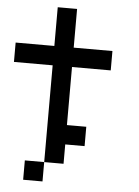

<svg xmlns="http://www.w3.org/2000/svg" viewBox="-64 -827 795 1098"><g transform="rotate(5 333.5 -278.0)"><path d="M333.3 -555.6H555.6V-444.4H333.3V-111.1H444.4V0H333.3V111.1H222.2V-444.4H0V-555.6H222.2V-777.8H333.3ZM222.2 222.2H111.1V111.1H222.2Z"/></g></svg>

Font: Pixeloid Mono
Style: Regular
Weight: 400
Monospace: yes
Designer: GGBotNet
Foundry: GGBotNet
Version: 0.5